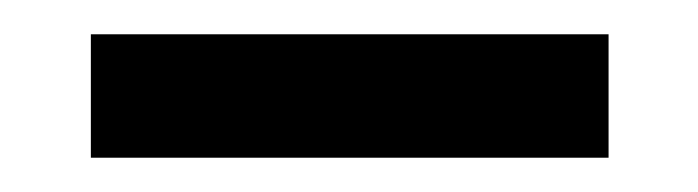

<svg xmlns="http://www.w3.org/2000/svg" viewBox="-20 -708 407 112"><path d="M33 -688V-616H335V-688Z"/></svg>

Font: Saira UNSAM Medium
Style: Regular
Weight: 500
Designer: Hector Gatti with collaboration of the Omnibus-Type team
Foundry: Omnibus-Type
Version: Version 0.072;PS 000.072;hotconv 1.0.88;makeotf.lib2.5.64775